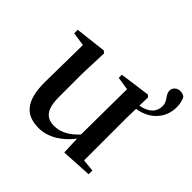

<svg xmlns="http://www.w3.org/2000/svg" viewBox="-168 -854 1049 1049"><g transform="rotate(45 356.0 -329.5)"><path d="M217 -368 223 -525 211 -536 30 -515V-488L109 -476L105 -187C104 -37 161 16 258 16C334 16 400 -30 448 -92L452 11L630 1V-28L559 -35V-368L561 -435C655 -449 712 -516 712 -598C712 -625 707 -643 698 -663C688 -672 677 -675 663 -675C637 -675 619 -655 619 -635C619 -602 653 -589 653 -549C653 -505 626 -472 561 -460L563 -525L551 -536L374 -512V-488L450 -476L447 -123C407 -79 361 -52 310 -52C252 -52 217 -84 217 -181Z"/></g></svg>

Font: Noto Serif HK SemiBold
Style: Regular
Weight: 600
Designer: Ryoko NISHIZUKA 西塚涼子 (kana & ideographs); Frank Grießhammer (Latin, Greek & Cyrillic); Wenlong ZHANG 张文龙 (bopomofo); San
Foundry: Adobe
Version: Version 2.001;hotconv 1.1.0;makeotfexe 2.6.0